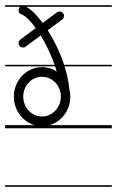

<svg xmlns="http://www.w3.org/2000/svg" viewBox="-22 -483 449 735"><path d="M139 -189C178 -189 211 -156 211 -113C211 -71 178 -37 139 -37C99 -37 67 -71 67 -113C67 -156 99 -189 139 -189ZM60.6 -427.9C74.8 -423.1 94.4 -403.8 114.8 -375.5L55.7 -331.5C48.2 -325.9 46.8 -315.2 52.5 -307.7C58.1 -300.2 68.8 -298.8 76.3 -304.5L133.7 -347.1C153.5 -314.8 172.6 -275.7 186.9 -235H-2.5V-229H189C191.2 -222.4 193.3 -215.8 195.3 -209.2C178.8 -219.8 159.5 -226 139 -226C79 -226 31 -175 31 -113C31 -61.2 64.4 -17.2 110.4 -4H-2.5V8H406V-4H167.5C213 -17 247 -60.3 247 -112V-113C247 -122.8 245.8 -132.3 243.5 -141.3C240.7 -170.7 234.3 -200.3 225.3 -229H406V-235H223.4C207.6 -283.6 184.8 -329.5 160.7 -367.2L216.3 -408.5C223.8 -414.1 225.2 -424.8 219.5 -432.3C213.9 -439.8 203.2 -441.2 195.7 -435.5L141.4 -395.2C118.8 -425.7 96.3 -447.8 78.6 -457H406V-463H-2.5V-457H55C52.7 -455.1 50.9 -452.5 49.9 -449.4C46.9 -440.5 51.7 -430.8 60.6 -427.9ZM-2.5 226V232H406V226Z"/></svg>

Font: LetsTraceRuled
Style: Medium
Weight: 500
Version: Version 003.000